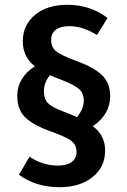

<svg xmlns="http://www.w3.org/2000/svg" viewBox="-20 -703 531 800"><path d="M367 -177Q418 -139 418 -76Q418 -7 365.5 35Q313 77 228 77Q129 77 59 25L103 -50Q158 -13 222 -13Q258 -13 278.5 -28Q299 -43 299 -70Q299 -98 278.5 -115Q258 -132 190 -156Q118 -182 85 -214Q52 -246 52 -304Q52 -379 125 -427Q75 -466 75 -531Q75 -599 126 -641Q177 -683 260 -683Q357 -683 428 -628L384 -557Q326 -594 268 -594Q232 -594 212.5 -579Q193 -564 193 -537Q193 -507 213 -490Q233 -473 301 -448Q372 -422 405.5 -389.5Q439 -357 439 -302Q439 -227 367 -177ZM242 -239Q277 -226 301 -215Q329 -250 329 -284Q329 -314 310 -331.5Q291 -349 237 -370Q200 -384 188 -390Q163 -359 163 -323Q163 -291 179 -274Q195 -257 242 -239Z"/></svg>

Font: Fira Sans Condensed Medium
Style: Regular
Weight: 500
Width: 3
Designer: Carrois Corporate & Edenspiekermann AG
Foundry: Carrois Corporate GbR & Edenspiekermann AG
Version: Version 4.203;PS 004.203;hotconv 1.0.88;makeotf.lib2.5.64775